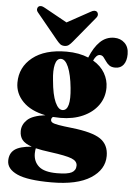

<svg xmlns="http://www.w3.org/2000/svg" viewBox="-61 -730 711 1010"><g transform="rotate(5 295.0 -224.5)"><path d="M331.5 -59.5Q440 -47.5 483.5 -17.8Q527 12 527 71.5Q527 143.5 455.8 189.2Q384.5 235 249 235Q123 235 68 210Q13 185 13 141.5Q13 102.5 39.8 82.2Q66.5 62 130 57Q93.5 44.5 79.2 26.2Q65 8 65 -20Q65 -53.5 92 -79.5Q119 -105.5 187 -114Q109 -129.5 67.2 -172.5Q25.5 -215.5 25.5 -272Q25.5 -354 90 -405.5Q154.5 -457 269.5 -457Q303 -457 332 -451.5Q361 -446 385 -436Q407 -491 438.2 -521.2Q469.5 -551.5 512.5 -551.5Q546 -551.5 568 -530.2Q590 -509 590 -471.5Q590 -436.5 574.8 -416Q559.5 -395.5 531.5 -395.5Q511 -395.5 499.2 -404.2Q487.5 -413 479.8 -424.8Q472 -436.5 464.5 -445.5Q457 -454.5 445 -454.5Q426.5 -454.5 412 -422.5Q453 -398.5 473.8 -362.5Q494.5 -326.5 494.5 -286.5Q494.5 -234 465.5 -193.5Q436.5 -153 385 -130Q333.5 -107 266.5 -107Q246.5 -107 227.5 -108.5Q219 -102.5 219 -92.5Q219 -83.5 228 -78.2Q237 -73 261.2 -68.8Q285.5 -64.5 331.5 -59.5ZM241.5 -416.5Q220.5 -415 212.8 -383.8Q205 -352.5 211 -300Q217.5 -225 235 -186.2Q252.5 -147.5 275.5 -149Q318.5 -152 306.5 -268.5Q299.5 -338.5 282.5 -378.2Q265.5 -418 241.5 -416.5ZM149 91Q149 133.5 177.8 159Q206.5 184.5 273.5 184.5Q330 184.5 351.8 172.8Q373.5 161 373.5 136Q373.5 112 343.2 100Q313 88 229.5 77Q182.5 71 152 63.5Q151 67 150 74.8Q149 82.5 149 91ZM298 -513.5Q287.5 -500.5 278.2 -493.2Q269 -486 255.5 -486Q241 -486 232 -493.2Q223 -500.5 212.5 -513.5L102.5 -647.5Q94 -657 94.5 -665.8Q95 -674.5 100 -679Q112 -690 134 -677L255 -610L377 -677Q398.5 -690 410.5 -679Q415.5 -674.5 416 -665.8Q416.5 -657 408.5 -647.5Z"/></g></svg>

Font: Fraunces 144pt S050 Black
Style: Regular
Weight: 900
Version: Version 1.000; ttfautohint (v1.8.3)